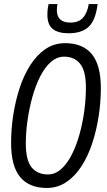

<svg xmlns="http://www.w3.org/2000/svg" viewBox="-20 -923 531 952"><path d="M212 9Q125 9 80 -45Q35 -99 35 -214Q35 -284 46 -354.5Q57 -425 78 -488.5Q99 -552 131.5 -602Q164 -652 206.5 -680.5Q249 -709 303 -709Q390 -709 435 -655Q480 -601 480 -486Q480 -416 469 -345.5Q458 -275 437 -211.5Q416 -148 383.5 -98Q351 -48 308 -19.5Q265 9 212 9ZM218 -58Q253 -58 283 -84.5Q313 -111 336 -156.5Q359 -202 374.5 -258Q390 -314 398 -373.5Q406 -433 406 -488Q406 -571 377.5 -606.5Q349 -642 298 -642Q262 -642 232 -615.5Q202 -589 179 -543.5Q156 -498 140.5 -442Q125 -386 116.5 -326.5Q108 -267 108 -212Q108 -129 136.5 -93.5Q165 -58 218 -58ZM320 -758Q269 -758 242 -779Q215 -800 215 -850Q215 -878 221 -903H265Q263 -895 262.5 -887.5Q262 -880 262 -871Q263 -811 329 -811Q370 -811 391.5 -835Q413 -859 420 -903H464Q454 -822 419.5 -790Q385 -758 320 -758Z"/></svg>

Font: Georama SemiCondensed
Style: Italic
Weight: 400
Width: 4
Italic angle: -9°
Designer: Jean-Baptiste Levee
Foundry: Production Type
Version: Version 1.000